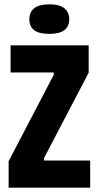

<svg xmlns="http://www.w3.org/2000/svg" viewBox="-20 -870 458 890"><path d="M20 0V-123L229 -523V-534H29V-660H391V-533L184 -137V-126H398V0ZM209 -713Q161 -713 138.5 -730Q116 -747 116 -780Q116 -814 139 -832Q162 -850 209 -850Q256 -850 278.5 -831.5Q301 -813 301 -781Q301 -747 278 -730Q255 -713 209 -713Z"/></svg>

Font: Bricolage Grotesque Condensed ExtraBold
Style: Regular
Weight: 800
Width: 3
Designer: Mathieu Triay
Foundry: Atelier Triay
Version: Version 1.000;gftools[0.9.30]